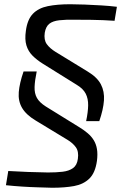

<svg xmlns="http://www.w3.org/2000/svg" viewBox="-20 -723 584 905"><path d="M91 -386H153Q144 -343 143 -313Q142 -283 154 -261.5Q166 -240 196 -221L356 -122Q377 -109 394 -94.5Q411 -80 422 -62Q433 -44 437 -20.5Q441 3 437 35Q429 92 401 119Q373 146 329 154Q285 162 226 162Q196 161 159.5 160Q123 159 84.5 156.5Q46 154 8 150L19 83Q69 86 111.5 87.5Q154 89 206 90Q245 90 275 86.5Q305 83 324 69.5Q343 56 347 26Q352 -9 337.5 -29Q323 -49 298 -64L148 -155Q103 -182 84 -214.5Q65 -247 68.5 -289Q72 -331 91 -386ZM311 -703Q340 -703 379 -701.5Q418 -700 458.5 -697.5Q499 -695 531 -691L520 -625Q491 -627 466 -628Q441 -629 410.5 -629.5Q380 -630 334 -630Q290 -631 259.5 -627.5Q229 -624 212.5 -611Q196 -598 191 -569Q186 -535 200.5 -515Q215 -495 241 -479L393 -386Q438 -359 455.5 -325.5Q473 -292 470 -249.5Q467 -207 448 -152H386Q395 -195 395.5 -226.5Q396 -258 384 -281.5Q372 -305 342 -323L183 -422Q154 -440 133.5 -460.5Q113 -481 104.5 -509Q96 -537 102 -578Q109 -631 135 -658Q161 -685 205.5 -694Q250 -703 311 -703Z"/></svg>

Font: Exo 2
Style: Italic
Weight: 400
Italic angle: -8°
Designer: Natanael Gama
Foundry: Natanael Gama
Version: Version 2.010